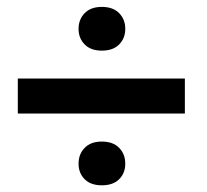

<svg xmlns="http://www.w3.org/2000/svg" viewBox="-20 -620 611 568"><path d="M526.9 -284.2H32.7V-387.7H526.9ZM281.2 -599.6Q314.5 -599.6 332.5 -581.1Q350.6 -562.5 350.6 -534.7Q350.6 -506.8 332.5 -488.5Q314.5 -470.2 281.2 -470.2Q248.5 -470.2 230.5 -488.5Q212.4 -506.8 212.4 -534.7Q212.4 -562.5 230.5 -581.1Q248.5 -599.6 281.2 -599.6ZM212.4 -135.7Q212.4 -164.1 230.5 -182.6Q248.5 -201.2 281.2 -201.2Q314.5 -201.2 332.5 -182.6Q350.6 -164.1 350.6 -135.7Q350.6 -107.9 332.5 -89.8Q314.5 -71.8 281.2 -71.8Q248.5 -71.8 230.5 -89.8Q212.4 -107.9 212.4 -135.7Z"/></svg>

Font: RobotoDraft Medium
Style: Regular
Weight: 500
Version: Version 2.001152; 2014